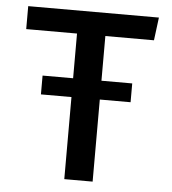

<svg xmlns="http://www.w3.org/2000/svg" viewBox="-51 -737 701 783"><g transform="rotate(5 300.0 -345.0)"><path d="M357 -596V-413H483V-336H357V0H241V-336H116V-413H241V-596H33V-690H568L556 -596Z"/></g></svg>

Font: Fira Mono Medium
Style: Regular
Weight: 500
Designer: Carrois Corporate & Edenspiekermann AG
Foundry: Carrois Corporate GbR & Edenspiekermann AG
Version: Version 3.206